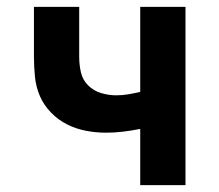

<svg xmlns="http://www.w3.org/2000/svg" viewBox="-20 -540 640 560"><path d="M389 0V-164Q364 -159 339 -156Q314 -153 289 -153Q260 -153 231 -158.5Q202 -164 176 -177Q150 -190 129 -211.5Q108 -233 96.5 -259.5Q85 -286 82 -315.5Q79 -345 79 -374V-520H211V-374Q211 -351 216 -329Q221 -307 237 -291Q253 -275 275 -268.5Q297 -262 319 -262Q337 -262 354.5 -265Q372 -268 389 -272V-520H521V0Z"/></svg>

Font: Iosevka Aile Extrabold
Style: Regular
Weight: 800
Designer: Belleve Invis
Foundry: Belleve Invis
Version: Version 27.3.5; ttfautohint (v1.8.4)